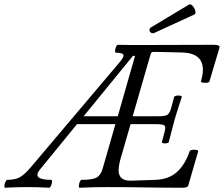

<svg xmlns="http://www.w3.org/2000/svg" viewBox="-87 -877 1049 900"><path d="M-63 3Q-67 3 -66.5 -6Q-66 -15 -61.5 -24.5Q-57 -34 -52 -34Q-17 -34 5.5 -46Q28 -58 59 -95L476 -588Q492 -607 492 -617Q492 -630 456 -630Q452 -630 452.5 -639.5Q453 -649 457 -658Q461 -667 466 -667Q495 -666 525 -666Q555 -666 585 -666Q667 -666 748.5 -666.5Q830 -667 912 -667Q942 -667 942 -658Q942 -654 941 -651L895 -496Q894 -491 884 -489.5Q874 -488 864.5 -489.5Q855 -491 855 -496Q860 -513 862 -526.5Q864 -540 864 -550Q864 -628 767 -631L632 -634Q622 -634 619 -623L535 -332H656Q688 -332 698.5 -339.5Q709 -347 716 -373L729 -422Q731 -427 740 -428.5Q749 -430 757.5 -428.5Q766 -427 765 -422Q757 -398 748.5 -371.5Q740 -345 732 -318Q725 -292 718 -264.5Q711 -237 704 -211Q703 -207 694.5 -205.5Q686 -204 678.5 -205.5Q671 -207 672 -211L684 -257Q691 -282 684 -288.5Q677 -295 645 -295H525L482 -146Q475 -124 472 -107Q469 -90 469 -79Q469 -30 524 -30L642 -34Q703 -36 741.5 -70Q780 -104 802 -168Q804 -173 813.5 -174.5Q823 -176 832.5 -174.5Q842 -173 842 -168L796 -9Q794 -2 787.5 0.5Q781 3 766 3Q678 3 590.5 1.5Q503 0 415 0Q351 0 286 3Q282 3 282.5 -6Q283 -15 287 -24.5Q291 -34 296 -34Q346 -34 365.5 -44.5Q385 -55 394 -86L454 -295H274L100 -82Q61 -34 153 -34Q158 -34 157 -24.5Q156 -15 152 -6Q148 3 143 3Q92 0 40 0Q-10 0 -63 3ZM546 -615H536L305 -332H465ZM637 -723Q628 -719 621 -723.5Q614 -728 613.5 -736.5Q613 -745 623 -750L798 -855Q807 -860 816 -849.5Q825 -839 828.5 -826Q832 -813 824 -809Z"/></svg>

Font: Junicode
Style: Italic
Weight: 400
Italic angle: -11°
Designer: Peter S. Baker
Version: Version 2.100; ttfautohint (v1.8.4)